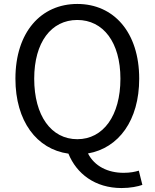

<svg xmlns="http://www.w3.org/2000/svg" viewBox="-20 -767 782 971"><path d="M371 -63C239 -63 153 -182 153 -369C153 -553 239 -666 371 -666C502 -666 589 -553 589 -369C589 -182 502 -63 371 -63ZM595 184C639 184 678 176 700 168L682 96C663 102 638 107 605 107C526 107 458 74 425 9C580 -18 684 -158 684 -369C684 -604 555 -747 371 -747C187 -747 58 -604 58 -369C58 -154 166 -12 326 10C367 111 460 184 595 184Z"/></svg>

Font: Source Han Sans HK
Style: Regular
Weight: 400
Designer: Ryoko NISHIZUKA 西塚涼子 (kana, bopomofo & ideographs); Paul D. Hunt (Latin, Greek & Cyrillic); Sandoll Communications 산돌커뮤니
Foundry: Adobe
Version: Version 2.000;hotconv 1.0.107;makeotfexe 2.5.65593